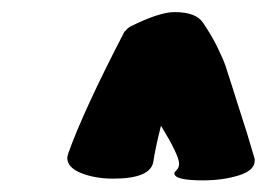

<svg xmlns="http://www.w3.org/2000/svg" viewBox="-20 -742 447 322"><path d="M250 -531.2Q240.2 -492.2 237.3 -471.7Q233.4 -442.4 169.9 -442.4Q139.6 -442.4 116.2 -451.7Q92.8 -460.9 92.8 -477.5Q92.8 -479.5 94.7 -485.4Q120.1 -556.6 188.5 -688.5Q193.4 -694.3 198.2 -697.3Q247.1 -721.7 272.5 -721.7Q308.6 -721.7 320.3 -704.1Q335 -682.6 344.7 -662.6Q354.5 -642.6 358.4 -630.9Q362.3 -619.1 369.1 -597.7Q376 -576.2 379.9 -563.5Q394.5 -519.5 406.2 -478.5Q407.2 -476.6 407.2 -472.7Q407.2 -456.1 380.4 -447.8Q353.5 -439.5 320.3 -439.5Q272.5 -439.5 272.5 -451.2Q272.5 -453.1 275.4 -456.1Q280.3 -460 280.3 -467.8Q280.3 -481.4 250 -531.2Z"/></svg>

Font: Essays1743
Style: BoldItalic
Weight: 700
Italic angle: -10°
Designer: Based on the typeface in a 1743 English translation of the essays of Montaigne.  PostScript/TrueType font designed by Jo
Version: Version 002.100